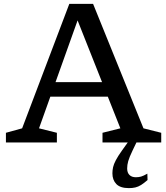

<svg xmlns="http://www.w3.org/2000/svg" viewBox="-20 -734 853 989"><path d="M217 -236V-311H574V-236ZM719 -73 810.5 -50V0H508V-50L600 -73L366.5 -662H391.5L181 -73L273 -50V0H10.5V-50L94 -73L337 -714H459.5ZM663 41Q646 76.5 640.5 96Q635 115.5 635 133.5Q635 155.5 646.8 167.2Q658.5 179 680 179Q694.5 179 706.8 175.5Q719 172 739 160.5L740 193.5Q721.5 209.5 706.8 218.8Q692 228 677.2 231.5Q662.5 235 644 235Q599.5 235 579.2 214Q559 193 559 159Q559 143 562.5 127.2Q566 111.5 576.8 91Q587.5 70.5 608.5 41L654 -22.5H693.5Z"/></svg>

Font: Newsreader 7pt
Style: Regular
Weight: 400
Designer: Hugues Gentile
Foundry: Production Type
Version: Version 1.003